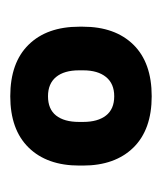

<svg xmlns="http://www.w3.org/2000/svg" viewBox="9 -703 316 374"><g transform="rotate(90 167.0 -516.0)"><path d="M167.5 -378Q102 -378 67 -413.8Q32 -449.5 32 -512.5V-519.5Q32 -582 67 -617.8Q102 -653.5 167.5 -653.5Q232.5 -653.5 267.5 -617.8Q302.5 -582 302.5 -519.5V-512.5Q302.5 -449.5 267.5 -413.8Q232.5 -378 167.5 -378ZM167.5 -451.5Q192.5 -451.5 205 -467.2Q217.5 -483 217.5 -512V-520Q217.5 -548.5 205 -564.5Q192.5 -580.5 167.5 -580.5Q143 -580.5 130 -564.5Q117 -548.5 117 -520V-512Q117 -483 130 -467.2Q143 -451.5 167.5 -451.5Z"/></g></svg>

Font: Anek Telugu Medium SemiBold
Style: Regular
Weight: 600
Version: Version 1.003